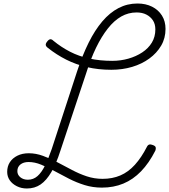

<svg xmlns="http://www.w3.org/2000/svg" viewBox="-20 -1055 964 1095"><path d="M561 15Q509 15 462.5 0.5Q416 -14 373 -36Q330 -58 290.5 -79.5Q251 -101 214.5 -116Q178 -131 143 -131Q114 -131 96.5 -117Q79 -103 79 -79Q79 -58 96 -44Q113 -30 139 -30Q170 -30 193.5 -50.5Q217 -71 236.5 -110.5Q256 -150 275 -205L420 -649Q450 -740 485.5 -811.5Q521 -883 563.5 -933Q606 -983 656 -1009Q706 -1035 764 -1035Q811 -1035 847 -1017Q883 -999 903.5 -966.5Q924 -934 924 -890Q924 -837 899 -794.5Q874 -752 831.5 -721Q789 -690 733.5 -673.5Q678 -657 615 -657Q541 -657 477 -672Q413 -687 357.5 -715Q302 -743 253 -782Q242 -790 241 -798.5Q240 -807 249 -818Q258 -830 266.5 -831Q275 -832 284 -823Q329 -786 379.5 -760Q430 -734 490 -721Q550 -708 620 -708Q668 -708 712 -720.5Q756 -733 791 -756Q826 -779 846 -812Q866 -845 866 -887Q866 -918 852 -939Q838 -960 814.5 -972Q791 -984 759 -984Q712 -984 671.5 -961Q631 -938 595 -892.5Q559 -847 528 -783Q497 -719 471 -636L324 -194Q301 -122 273 -74Q245 -26 211.5 -3Q178 20 133 20Q102 20 76 7Q50 -6 35.5 -27Q21 -48 21 -75Q21 -106 36 -129.5Q51 -153 79 -167Q107 -181 144 -181Q185 -181 225.5 -166Q266 -151 306.5 -130Q347 -109 389 -86.5Q431 -64 474.5 -49.5Q518 -35 565 -35Q621 -35 666.5 -54.5Q712 -74 749.5 -115.5Q787 -157 818 -218Q823 -228 831 -230.5Q839 -233 851 -228Q866 -223 868 -214.5Q870 -206 866 -196Q830 -125 784.5 -78Q739 -31 683.5 -8Q628 15 561 15Z"/></svg>

Font: Playwrite CO ExtraLight
Style: Regular
Weight: 250
Version: Version 1.002